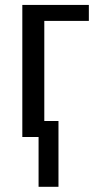

<svg xmlns="http://www.w3.org/2000/svg" viewBox="-20 -548 405 768"><path d="M335.4 -528.3V-464.4H157.2V-64H213.9V199.2H134.3V0H69.3V-528.3Z"/></svg>

Font: Liberation Sans
Style: Regular
Weight: 400
Designer: Steve Matteson
Foundry: Ascender Corporation
Version: Version 2.00.1